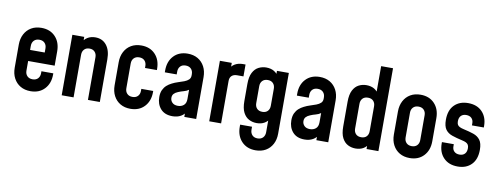

<svg xmlns="http://www.w3.org/2000/svg" viewBox="-72 -1139 4437 1711"><g transform="rotate(10 2147.0 -283.5)"><path d="M221 12.5Q168.5 12.5 129.5 -10.2Q90.5 -33 68.8 -74Q47 -115 47 -169.5V-378.5Q47 -432.5 68.8 -473.8Q90.5 -515 129.5 -537.8Q168.5 -560.5 221 -560.5Q300 -560.5 347.2 -510.5Q394.5 -460.5 394.5 -378.5V-249H139V-349H287V-386Q287 -416 269.5 -434.5Q252 -453 221 -453Q190 -453 172.2 -434.5Q154.5 -416 154.5 -386V-162Q154.5 -132 172.2 -113.5Q190 -95 221 -95Q252 -95 269.5 -113.5Q287 -132 287 -162V-179.5H394.5V-169.5Q394.5 -88 347.2 -37.8Q300 12.5 221 12.5Z M502 0V-547.5H609.5V-465.5L590 -487Q607.5 -523 638 -541.8Q668.5 -560.5 708.5 -560.5Q773 -560.5 810 -514Q847 -467.5 847 -386V0H739.5V-386Q739.5 -416 722.2 -434.5Q705 -453 675 -453Q644.5 -453 627 -434.5Q609.5 -416 609.5 -386V0Z M1125 12.5Q1072.5 12.5 1033.5 -10.2Q994.5 -33 972.8 -74Q951 -115 951 -169.5V-378.5Q951 -432.5 972.8 -473.8Q994.5 -515 1033.5 -537.8Q1072.5 -560.5 1125 -560.5Q1204 -560.5 1251.2 -510.5Q1298.5 -460.5 1298.5 -378.5V-368.5H1191V-386Q1191 -416 1173.5 -434.5Q1156 -453 1125 -453Q1094 -453 1076.2 -434.5Q1058.5 -416 1058.5 -386V-162Q1058.5 -132 1076.2 -113.5Q1094 -95 1125 -95Q1156 -95 1173.5 -113.5Q1191 -132 1191 -162V-179.5H1298.5V-169.5Q1298.5 -88 1251.2 -37.8Q1204 12.5 1125 12.5Z M1505.5 12.5Q1435.5 12.5 1398.2 -29.5Q1361 -71.5 1361 -136Q1361 -174 1373.2 -200Q1385.5 -226 1405.2 -243.5Q1425 -261 1448.5 -272.5Q1475.5 -286.5 1504 -295.2Q1532.5 -304 1557 -313.2Q1581.5 -322.5 1596.5 -336.8Q1611.5 -351 1611.5 -375V-386Q1611.5 -416 1593.8 -434.5Q1576 -453 1545 -453Q1513.5 -453 1496.2 -434.5Q1479 -416 1479 -386V-361H1371.5V-378.5Q1371.5 -460.5 1418.8 -510.5Q1466 -560.5 1545 -560.5Q1597.5 -560.5 1636.5 -537.8Q1675.5 -515 1697.2 -474Q1719 -433 1719 -378.5V0H1611.5V-82.5L1630 -58.5Q1613.5 -24 1581.5 -5.8Q1549.5 12.5 1505.5 12.5ZM1537.5 -87Q1568.5 -87 1590 -105Q1611.5 -123 1611.5 -162V-245.5Q1592.5 -231.5 1567.2 -225Q1542 -218.5 1517.5 -208Q1494 -198.5 1481.2 -184.5Q1468.5 -170.5 1468.5 -148Q1468.5 -123 1486.2 -105Q1504 -87 1537.5 -87Z M1837 0V-547.5H1944.5V-461.5L1925 -484.5Q1942.5 -519.5 1973 -537Q2003.5 -554.5 2043.5 -554.5H2068V-447H2010Q1979.5 -447 1962 -430.8Q1944.5 -414.5 1944.5 -384.5V0Z M2287 183Q2208.5 183 2161 132.8Q2113.5 82.5 2113.5 0.5V-18.5H2221V8Q2221 38 2238.5 56.8Q2256 75.5 2287 75.5Q2318 75.5 2335.8 56.8Q2353.5 38 2353.5 8V-149.5L2372.5 -125Q2356 -93 2326.5 -75.2Q2297 -57.5 2255 -57.5Q2218.5 -57.5 2186.2 -73.8Q2154 -90 2134 -128Q2114 -166 2114 -232V-386Q2114 -451.5 2134 -489.8Q2154 -528 2186.2 -544.2Q2218.5 -560.5 2255 -560.5Q2297 -560.5 2326.5 -542.8Q2356 -525 2372.5 -493L2353.5 -468V-547.5H2461V2Q2461 56.5 2439.2 97.2Q2417.5 138 2378.5 160.5Q2339.5 183 2287 183ZM2288 -165Q2319 -165 2336.2 -183.2Q2353.5 -201.5 2353.5 -232V-386Q2353.5 -416 2336.2 -434.5Q2319 -453 2288 -453Q2256.5 -453 2239 -434.5Q2221.5 -416 2221.5 -386V-232Q2221.5 -202 2239 -183.5Q2256.5 -165 2288 -165Z M2700.5 12.5Q2630.5 12.5 2593.2 -29.5Q2556 -71.5 2556 -136Q2556 -174 2568.2 -200Q2580.5 -226 2600.2 -243.5Q2620 -261 2643.5 -272.5Q2670.5 -286.5 2699 -295.2Q2727.5 -304 2752 -313.2Q2776.5 -322.5 2791.5 -336.8Q2806.5 -351 2806.5 -375V-386Q2806.5 -416 2788.8 -434.5Q2771 -453 2740 -453Q2708.5 -453 2691.2 -434.5Q2674 -416 2674 -386V-361H2566.5V-378.5Q2566.5 -460.5 2613.8 -510.5Q2661 -560.5 2740 -560.5Q2792.5 -560.5 2831.5 -537.8Q2870.5 -515 2892.2 -474Q2914 -433 2914 -378.5V0H2806.5V-82.5L2825 -58.5Q2808.5 -24 2776.5 -5.8Q2744.5 12.5 2700.5 12.5ZM2732.5 -87Q2763.5 -87 2785 -105Q2806.5 -123 2806.5 -162V-245.5Q2787.5 -231.5 2762.2 -225Q2737 -218.5 2712.5 -208Q2689 -198.5 2676.2 -184.5Q2663.5 -170.5 2663.5 -148Q2663.5 -123 2681.2 -105Q2699 -87 2732.5 -87Z M3161.5 12.5Q3125 12.5 3093 -3.8Q3061 -20 3041 -58Q3021 -96 3021 -162V-386Q3021 -451.5 3041 -489.8Q3061 -528 3093 -544.2Q3125 -560.5 3161.5 -560.5Q3204 -560.5 3233.2 -542.8Q3262.5 -525 3279 -493L3260.5 -468V-750H3368V0H3260.5V-79.5L3279 -55Q3262.5 -23 3233.2 -5.2Q3204 12.5 3161.5 12.5ZM3194.5 -95Q3226 -95 3243.2 -113.2Q3260.5 -131.5 3260.5 -162V-386Q3260.5 -416 3243.2 -434.5Q3226 -453 3194.5 -453Q3163 -453 3145.8 -434.5Q3128.5 -416 3128.5 -386V-162Q3128.5 -132 3145.8 -113.5Q3163 -95 3194.5 -95Z M3652 12.5Q3599.5 12.5 3560.5 -10.2Q3521.5 -33 3499.8 -74Q3478 -115 3478 -169.5V-378.5Q3478 -432.5 3499.8 -473.8Q3521.5 -515 3560.5 -537.8Q3599.5 -560.5 3652 -560.5Q3731 -560.5 3778.2 -510.5Q3825.5 -460.5 3825.5 -378.5V-169.5Q3825.5 -88 3778.2 -37.8Q3731 12.5 3652 12.5ZM3652 -95Q3683 -95 3700.5 -113.5Q3718 -132 3718 -162V-386Q3718 -416 3700.5 -434.5Q3683 -453 3652 -453Q3621 -453 3603.2 -434.5Q3585.5 -416 3585.5 -386V-162Q3585.5 -132 3603.2 -113.5Q3621 -95 3652 -95Z M4086.5 12.5Q4005.5 12.5 3958.5 -36.2Q3911.5 -85 3911.5 -165V-177.5H4019V-157.5Q4019 -129 4036.5 -112Q4054 -95 4084.5 -95Q4115 -95 4132 -112.8Q4149 -130.5 4149 -163.5Q4149 -182.5 4142.2 -194Q4135.5 -205.5 4121.5 -212.5Q4107.5 -219.5 4084 -224.5Q4032 -236 3993 -249.5Q3954 -263 3932.8 -292.2Q3911.5 -321.5 3911.5 -380Q3911.5 -467 3958.2 -513.8Q4005 -560.5 4082 -560.5Q4163 -560.5 4209.8 -511.8Q4256.5 -463 4256.5 -383V-370.5H4149V-390.5Q4149 -418.5 4131.8 -435.8Q4114.5 -453 4083.5 -453Q4053.5 -453 4036.2 -435.2Q4019 -417.5 4019 -385Q4019 -366 4025.5 -354.5Q4032 -343 4046.5 -336Q4061 -329 4084 -324Q4134.5 -313 4173.2 -299.8Q4212 -286.5 4234.2 -257Q4256.5 -227.5 4256.5 -168Q4256.5 -81.5 4210.2 -34.5Q4164 12.5 4086.5 12.5Z"/></g></svg>

Font: Mohave Light SemiBold
Style: Regular
Weight: 600
Version: Version 2.003